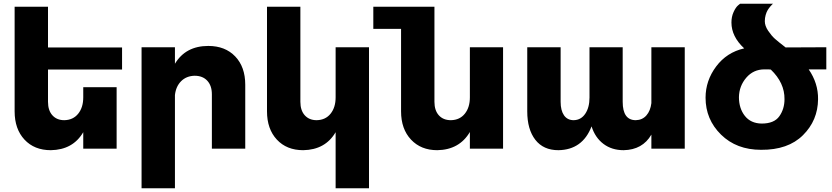

<svg xmlns="http://www.w3.org/2000/svg" viewBox="-20 -793 4435 1024"><path d="M631 -422H236V-250Q236 -204 259.5 -178Q283 -152 323 -152Q370 -153 397 -186.5Q424 -220 424 -274V-328H602V0H424V-88Q369 6 251 8Q163 8 110.5 -48.5Q58 -105 58 -199V-757H236V-540H631Z M1091 -548Q1181 -548 1234.5 -492Q1288 -436 1288 -341V0H1110V-290Q1110 -336 1085.5 -362.5Q1061 -389 1018 -389Q974 -388 946 -360Q918 -332 913 -286V211H735V-541H913V-453Q970 -548 1091 -548Z M1770 -541H1948V211H1770V-88Q1715 6 1597 8Q1509 8 1456.5 -48.5Q1404 -105 1404 -199V-757H1582V-250Q1582 -204 1605.5 -178Q1629 -152 1669 -152Q1716 -153 1743 -186.5Q1770 -220 1770 -274Z M2486 -541H2663V0H2486V-89Q2430 6 2312 8Q2225 8 2172 -48.5Q2119 -105 2119 -199V-639H1971V-757H2297V-250Q2297 -204 2320.5 -178Q2344 -152 2385 -152Q2432 -153 2459 -186.5Q2486 -220 2486 -274Z M3454 -541H3632V0H3454V-75Q3407 6 3306 8Q3243 8 3198.5 -25.5Q3154 -59 3135 -119Q3087 6 2958 8Q2878 8 2835 -47.5Q2792 -103 2792 -199V-541H2970V-250Q2970 -204 2988 -178Q3006 -152 3040 -152Q3079 -153 3101.5 -186.5Q3124 -220 3124 -273V-541H3301V-250Q3301 -152 3371 -152Q3406 -153 3427.5 -177.5Q3449 -202 3454 -243Z M4387 -541V-423H4293Q4344 -349 4343 -264Q4342 -151 4262.5 -72Q4183 7 4039 6Q3908 6 3825.5 -75Q3743 -156 3743 -272Q3743 -363 3799.5 -438.5Q3856 -514 3949 -535Q3881 -598 3881 -673Q3881 -704 3892.5 -729Q3904 -754 3916 -764L3927 -773H4103L4099 -770Q4095 -766 4088 -758Q4081 -750 4074.5 -739.5Q4068 -729 4063.5 -713Q4059 -697 4059 -680Q4059 -655 4077 -628.5Q4095 -602 4113 -586Q4131 -570 4170 -540ZM4042 -134Q4109 -134 4136.5 -173Q4164 -212 4164 -264Q4165 -351 4091 -422H4084V-423H4057Q3998 -423 3960 -378.5Q3922 -334 3921 -275Q3921 -215 3952.5 -175Q3984 -135 4042 -134Z"/></svg>

Font: Montserrat arm
Style: Bold
Weight: 700
Designer: Julieta Ulanovsky
Foundry: Julieta Ulanovsky
Version: Version 6.000;PS 006.000;hotconv 1.0.88;makeotf.lib2.5.64775